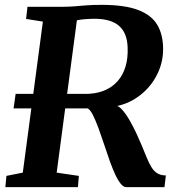

<svg xmlns="http://www.w3.org/2000/svg" viewBox="-20 -771 730 791"><path d="M2 0 6.5 -46.4 73.9 -59.8 156.7 -682 87.5 -693 93.2 -743H235Q264.2 -743 287.2 -745Q310.3 -747 336.1 -749Q361.9 -751 398.5 -751Q493.6 -751 548.8 -730Q604 -709.1 627.9 -668.7Q651.8 -628.3 652 -570.1Q652.3 -508.8 622.5 -454.9Q592.7 -401 540.4 -366.7Q488.2 -332.5 420.7 -328.8L452.4 -336.2Q467.1 -337.4 483.3 -319Q499.6 -300.7 515.1 -273.4Q530.6 -246.1 543 -219.3Q555.3 -192.4 562.2 -175.6Q574.8 -145.5 584.4 -122Q594 -98.6 604.1 -82.1Q614.2 -65.6 628.1 -57.1Q641.9 -48.5 663.3 -48.2L657.6 0H500Q489.1 0 477.9 -13.4Q466.6 -26.8 455.5 -50.4Q444.5 -74.1 433.2 -104.9Q421.1 -139.2 409.3 -175Q397.5 -210.8 385.9 -242.6Q374.2 -274.3 363.2 -296.3Q352.2 -318.2 341.7 -324.4Q337.7 -324.4 327.6 -324.4Q317.5 -324.4 297.7 -324.4Q278 -324.4 244.3 -324.4Q210.6 -324.4 159.6 -324.4Q108.5 -324.4 35.9 -324.4L44.4 -384.2Q105.8 -384.2 151.5 -384.2Q197.2 -384.2 229.9 -384.2Q262.5 -384.2 284.4 -384.2Q306.2 -384.2 319.5 -384.2Q332.7 -384.2 339.5 -384.4Q346.3 -384.7 348.9 -384.7Q386.2 -387.2 415.9 -400.8Q445.6 -414.5 466.2 -438.6Q486.8 -462.7 497.2 -497.1Q507.6 -531.5 505.8 -575.9Q504 -635.3 470.3 -664.5Q436.7 -693.7 369.2 -693.7Q362.2 -693.7 350 -693.2Q337.7 -692.7 323.7 -691.4Q309.6 -690 296.7 -687.4Q283.8 -684.9 275 -680.5L301.2 -720.8L213.5 -59.8L304.8 -46.4L301.1 0Z"/></svg>

Font: Merriweather Light
Style: Italic
Weight: 300
Italic angle: -7.8°
Designer: Eben Sorkin
Foundry: Eben Sorkin
Version: Version 2.101